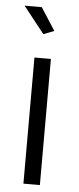

<svg xmlns="http://www.w3.org/2000/svg" viewBox="-53 -760 324 790"><g transform="rotate(5 109.0 -365.0)"><path d="M75 0V-521H143V0ZM16 -730H87L147 -637L103 -620Z"/></g></svg>

Font: Boldmen
Style: Regular
Weight: 400
Designer: Matt McInerney, Pablo Impallari, Rodrigo Fuenzalida
Foundry: LIVING CONCEPT
Version: Version 1.000